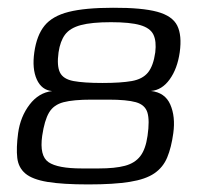

<svg xmlns="http://www.w3.org/2000/svg" viewBox="-20 -483 525 507"><path d="M213 4Q145.4 4 105.4 -2.6Q65.3 -9.3 47 -24.8Q28.6 -40.3 25.6 -66.1Q22.6 -92 27.8 -131.3Q33.8 -175 58.1 -206.8Q82.4 -238.5 117.7 -242.5Q89.9 -245 77.1 -273.3Q64.4 -301.5 70.6 -344.9Q76.9 -389.7 97.6 -415.2Q118.3 -440.7 161.4 -451.6Q204.6 -462.5 278.5 -462.5Q355.1 -462.8 395.2 -451.9Q435.2 -441 448 -415.4Q460.8 -389.7 454.6 -344.9Q448.4 -301.5 428 -273.3Q407.6 -245 378.5 -242.8Q415.8 -238.7 429.7 -206.9Q443.6 -175 437.6 -131.3Q432.4 -93.3 421.5 -67.2Q410.6 -41 387.6 -25.3Q364.6 -9.5 322.7 -2.8Q280.8 4 213 4ZM196.1 -38.2H241Q283.6 -38.2 309.9 -45.2Q336.2 -52.2 350.4 -70.6Q364.6 -89 369.6 -124.3Q375.5 -165.2 369.3 -185.7Q363.1 -206.2 338.9 -213.1Q314.7 -219.9 266.4 -219.9H221.5Q173.8 -219.9 147.7 -213.1Q121.5 -206.2 109.5 -185.7Q97.4 -165.2 91.4 -124.3Q84 -71.3 108.1 -54.8Q132.3 -38.2 196.1 -38.2ZM250.3 -263.9Q299.3 -263.9 328 -269Q356.6 -274.1 370.8 -291.6Q385 -309.2 390 -344.7Q393.5 -374.3 385.1 -391.6Q376.7 -409 350.2 -416.7Q323.7 -424.4 272.9 -424.4Q222.1 -424.4 193.4 -416.7Q164.8 -409 151.8 -391.6Q138.9 -374.3 134.6 -344.7Q129.7 -309.2 138.3 -291.6Q146.9 -274.1 174.1 -269Q201.4 -263.9 250.3 -263.9Z"/></svg>

Font: Genos Thin
Style: Italic
Weight: 100
Italic angle: -8°
Designer: Robert E. Leuschke
Foundry: Robert E. Leuschke
Version: Version 1.010